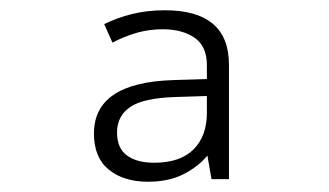

<svg xmlns="http://www.w3.org/2000/svg" viewBox="-20 -742 640 374"><path d="M268 -388Q221 -388 192 -411.5Q163 -435 163 -482Q163 -581 317 -586L383 -588V-615Q383 -652 359 -668.5Q335 -685 297 -685Q270 -685 246 -678Q222 -671 199 -659L183 -695Q207 -707 236.5 -714.5Q266 -722 301 -722Q426 -722 426 -616V-393H392L384 -439Q367 -418 338 -403Q309 -388 268 -388ZM280 -425Q331 -425 357 -451Q383 -477 383 -522V-555L321 -553Q259 -551 233.5 -533.5Q208 -516 208 -484Q208 -453 227.5 -439Q247 -425 280 -425Z"/></svg>

Font: Noto Sans Mono Light
Style: Regular
Weight: 300
Designer: Monotype Design Team
Foundry: Monotype Imaging Inc.
Version: Version 2.014; ttfautohint (v1.8.4.7-5d5b)